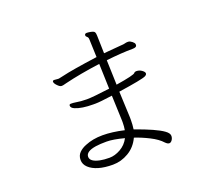

<svg xmlns="http://www.w3.org/2000/svg" viewBox="-129 -930 1257 1124"><g transform="rotate(-20 500.0 -368.0)"><path d="M574 -368Q723 -390 745 -401Q757 -407 757 -416Q757 -425 742 -436Q727 -447 708 -447H706Q697 -446 694 -441Q686 -430 573 -412L568 -566Q665 -577 733 -577Q759 -577 759 -592V-597Q758 -605 746 -614.5Q734 -624 723 -625H718Q709 -625 701.5 -622.5Q694 -620 672.5 -619Q651 -618 567 -610L564 -721Q564 -736 559 -744Q554 -752 525 -756L513 -757Q499 -757 499 -746Q499 -739 506.5 -733.5Q514 -728 514 -715L518 -604Q358 -582 296 -567Q271 -561 268 -561Q265 -561 262 -561L239 -563Q229 -563 229 -555Q229 -545 243.5 -530Q258 -515 268 -515Q278 -515 285 -517.5Q292 -520 299 -521Q393 -544 519 -561Q520 -524 521.5 -484Q523 -444 524 -405Q417 -391 380.5 -391Q344 -391 310 -397Q298 -399 283 -399Q273 -399 273 -390Q273 -376 294 -367Q334 -350 406 -350H420Q446 -350 525 -361L531 -202V-191Q531 -167 527 -145Q454 -162 393.5 -162Q333 -162 285 -142Q259 -132 241.5 -114.5Q224 -97 224 -69.5Q224 -42 246 -21.5Q268 -1 305 10Q342 21 393.5 21Q445 21 491.5 -6.5Q538 -34 562 -86Q605 -72 651.5 -48.5Q698 -25 723 3Q736 16 746 16Q756 16 764 4.5Q772 -7 772 -21Q772 -38 748 -55Q704 -87 577 -132Q581 -160 581 -188V-205Q578 -277 574 -368ZM512 -101Q493 -64 457.5 -44Q422 -24 388 -24Q354 -24 330 -29Q272 -41 272 -72Q272 -105 336 -115Q363 -119 403.5 -119Q444 -119 512 -101Z"/></g></svg>

Font: LXGW WenKai TC Light
Style: Regular
Weight: 300
Designer: LXGW / Fontworks Inc.
Foundry: LXGW / Fontworks Inc.
Version: Version 1.330